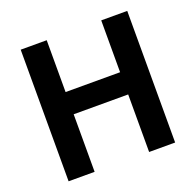

<svg xmlns="http://www.w3.org/2000/svg" viewBox="-122 -822 970 950"><g transform="rotate(-20 362.5 -346.5)"><path d="M82 0V-693H219V-420H506V-693H643V0H506V-303H219V0Z"/></g></svg>

Font: Ubuntu Sans
Style: Bold
Weight: 700
Designer: Dalton Maag Ltd
Foundry: Dalton Maag Ltd
Version: Version 1.006; ttfautohint (v1.8.4.7-5d5b)